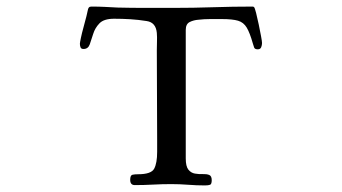

<svg xmlns="http://www.w3.org/2000/svg" viewBox="-20 -562 1040 584"><path d="M777 -431Q777 -425 774.5 -418.5Q772 -412 764 -412Q755 -412 753 -417.5Q751 -423 749 -430Q740 -462 730.5 -478Q721 -494 704 -499Q687 -504 655 -504Q637 -504 619 -504Q601 -504 584 -502Q569 -501 557 -495Q545 -489 545 -471V-80Q545 -56 553 -46Q561 -36 573 -34Q585 -32 596.5 -32.5Q608 -33 616 -30Q624 -27 624 -14Q624 -2 619 0Q614 2 603 2Q578 2 552.5 0Q527 -2 501 -2Q473 -2 445.5 -0.5Q418 1 390 1Q376 1 376 -15Q376 -29 383 -30.5Q390 -32 400 -32Q440 -32 449 -49Q458 -66 458 -100V-139Q458 -207 457.5 -274.5Q457 -342 457 -409Q457 -423 457.5 -436Q458 -449 457 -462Q454 -494 426 -498Q401 -502 376.5 -503.5Q352 -505 327 -505Q296 -505 282.5 -491Q269 -477 263.5 -459Q258 -441 253 -427Q248 -413 234 -413Q227 -413 225 -418Q223 -423 223 -429Q223 -432 226 -446.5Q229 -461 234 -479Q239 -497 243 -513Q247 -529 248 -535Q250 -540 252.5 -541Q255 -542 260 -542Q280 -542 299.5 -541Q319 -540 338 -539Q380 -538 422.5 -538Q465 -538 507 -538Q568 -538 628 -540Q688 -542 749 -542Q751 -542 753 -540Q755 -538 759 -522.5Q763 -507 767 -487.5Q771 -468 774 -452Q777 -436 777 -431Z"/></svg>

Font: Kaisei Decol
Style: Regular
Weight: 400
Designer: Font-Kai, 金井和夫
Foundry: KAZUO KANAI
Version: Version 5.003